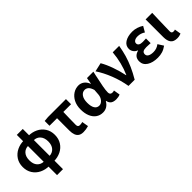

<svg xmlns="http://www.w3.org/2000/svg" viewBox="142 -1794 3079 3079"><g transform="rotate(-45 1681.0 -255.0)"><path d="M44 -280Q44 -369 87.5 -434.5Q131 -500 202.5 -534.5Q274 -569 358 -569L349 -459Q280 -459 237.5 -412Q195 -365 195 -280Q195 -195 237 -149Q279 -103 349 -101L358 9Q271 9 199.5 -26Q128 -61 86 -126.5Q44 -192 44 -280ZM625 -280Q625 -363 583 -411Q541 -459 470 -459L462 -569Q547 -569 618.5 -534.5Q690 -500 732.5 -434.5Q775 -369 775 -280Q775 -192 733.5 -126.5Q692 -61 620.5 -26Q549 9 462 9L470 -101Q541 -103 583 -150.5Q625 -198 625 -280ZM342 -711H477V201H342Z M1046 -8Q987 -48 987 -164V-444H816V-553L898 -560H1305V-444H1130L1126 -292Q1124 -192 1124 -158Q1124 -130 1135.5 -118Q1147 -106 1169 -106Q1200 -106 1230 -115L1249 -4Q1187 14 1132 14Q1077 14 1046 -8Z M1353 -276Q1353 -368 1388 -436Q1423 -502 1479 -538Q1535 -574 1600 -574Q1652 -574 1694 -543.5Q1736 -513 1759 -452H1763L1782 -560H1927Q1924 -544 1913 -498Q1884 -365 1869.5 -287.5Q1855 -210 1855 -159Q1855 -106 1909 -106Q1929 -106 1947 -113L1965 -4Q1927 14 1874 14Q1816 14 1783 -9.5Q1750 -33 1740 -85H1735Q1677 14 1575 14Q1508 14 1458 -21Q1408 -56 1380.5 -121.5Q1353 -187 1353 -276ZM1725 -242 1732 -341Q1714 -401 1686.5 -427Q1659 -453 1621 -453Q1570 -453 1537 -407Q1504 -361 1504 -277Q1504 -193 1531.5 -150Q1559 -107 1609 -107Q1653 -107 1686.5 -146.5Q1720 -186 1725 -242Z M1955 -540 2105 -574Q2154 -491 2195 -374Q2236 -257 2258 -149H2263Q2347 -339 2366 -560H2512Q2495 -460 2470 -372Q2443 -280 2403 -190Q2363 -100 2304 0H2164Q2139 -149 2083.5 -289.5Q2028 -430 1955 -540Z M2563 -158Q2563 -264 2673 -292V-297Q2633 -311 2610 -344.5Q2587 -378 2587 -416Q2587 -491 2652.5 -532.5Q2718 -574 2821 -574Q2871 -574 2920 -558.5Q2969 -543 3011 -515L2956 -420Q2898 -460 2828 -460Q2785 -460 2758 -442.5Q2731 -425 2731 -396Q2731 -368 2754.5 -352.5Q2778 -337 2824 -337Q2839 -337 2875 -339L2900 -340V-234Q2856 -238 2806 -238Q2755 -238 2731 -223Q2707 -208 2707 -173Q2707 -138 2740 -119Q2773 -100 2833 -100Q2907 -100 2965 -146L3024 -53Q2973 -16 2924 -1Q2875 14 2818 14Q2705 14 2634 -31.5Q2563 -77 2563 -158Z M3112 -159V-560H3261Q3260 -525 3259 -486Q3258 -447 3256 -405Q3250 -221 3250 -153Q3250 -127 3260.5 -116.5Q3271 -106 3295 -106Q3314 -106 3329 -113L3347 -4Q3327 4 3307 9Q3287 14 3258 14Q3179 14 3145.5 -30.5Q3112 -75 3112 -159Z"/></g></svg>

Font: Merged Yaku Han JP
Style: Bold
Weight: 700
Designer: Ryoko NISHIZUKA 西塚涼子 (kana, bopomofo & ideographs); Paul D. Hunt (Latin, Greek & Cyrillic); Sandoll Communications 산돌커뮤니
Foundry: Adobe
Version: Version 2.004